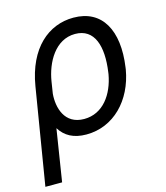

<svg xmlns="http://www.w3.org/2000/svg" viewBox="-119 -639 803 929"><g transform="rotate(-15 282.0 -175.0)"><path d="M72.4 -279.8 -7.1 203.1H76.7L117.9 -57.2C144.9 -14.2 186.1 9.9 251.4 9.9C387.8 9.9 490.1 -96.6 515.6 -244.3L517 -254.3C543 -435 478.7 -552.6 335.2 -552.6C210.2 -552.6 102.6 -463.1 72.4 -279.8ZM144.2 -222.7 153.4 -281.2C168 -373.6 223 -474.4 322.4 -474.4C420.5 -474.4 448.2 -379.6 430.4 -254.3L429 -244.3C411.9 -147.7 355.1 -65.3 259.9 -65.3C160.9 -65.3 138.5 -155.2 144.2 -222.7Z"/></g></svg>

Font: Margiela Sans
Style: Italic
Weight: 400
Italic angle: -9.39999°
Designer: Stefan Endress, Andreas Faust
Version: Version 1.100;FEAKit 1.0